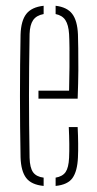

<svg xmlns="http://www.w3.org/2000/svg" viewBox="-20 -624 328 649"><path d="M49.5 -92Q48.5 -142.5 48 -194.8Q47.5 -247 47.5 -299.5Q47.5 -352 48 -404.2Q48.5 -456.5 49.5 -507Q51 -554 69 -577Q87 -600 127.5 -604.5V-576.5Q103 -572 92 -556Q81 -540 80 -509Q79 -448 78.5 -397.8Q78 -347.5 78 -300.5Q78 -253.5 78.5 -202.8Q79 -152 80 -90.5Q81 -56.5 92 -41.5Q103 -26.5 127.5 -23.5V4.5Q86 0.5 68.5 -22.5Q51 -45.5 49.5 -92ZM168 4.5V-23.5Q191.5 -27.5 201.8 -42.5Q212 -57.5 213.5 -90.5Q214.5 -112 214.2 -137.5Q214 -163 212.5 -194.5H242.5Q244 -164.5 244.2 -139Q244.5 -113.5 243.5 -92Q241.5 -45.5 225.2 -22.5Q209 0.5 168 4.5ZM110 -290.5V-317.5H213.5Q214.5 -359.5 214.8 -396.8Q215 -434 214.8 -462.8Q214.5 -491.5 213.5 -509Q211.5 -540 201 -556Q190.5 -572 168 -576.5V-604.5Q206.5 -600 224 -577.2Q241.5 -554.5 243.5 -507.5Q244 -490.5 244.5 -459.8Q245 -429 244.8 -386.2Q244.5 -343.5 242.5 -290.5Z"/></svg>

Font: Big Shoulders Stencil Display ExtraLight
Style: Regular
Weight: 250
Designer: Patric King
Foundry: XO Type Co
Version: Version 2.001